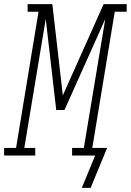

<svg xmlns="http://www.w3.org/2000/svg" viewBox="-63 -755 635 932"><path d="M377 157H334L399 0H287V-37H344L448 -663L250 -221H210L159 -663L55 -37H108V0H-43V-37H15L124 -698H71V-735H191L242 -292L440 -735H552V-698H494L385 -37H457Z"/></svg>

Font: Iosevka Slab XLtObl
Style: Regular
Weight: 200
Italic angle: -9°
Monospace: yes
Designer: Belleve Invis
Foundry: Belleve Invis
Version: Version 11.1.1; ttfautohint (v1.8.3)